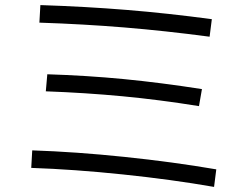

<svg xmlns="http://www.w3.org/2000/svg" viewBox="-20 -734 978 759"><path d="M103.5 -70.3 107.4 -139.6Q279.3 -133.8 471.7 -113.8Q664.1 -93.8 835 -64.5L826.2 4.9Q658.2 -24.4 465.8 -44.4Q273.4 -64.5 103.5 -70.3ZM161.1 -373 167 -440.4Q323.2 -435.5 469.2 -421.4Q615.2 -407.2 778.3 -381.8L766.6 -314.5Q609.4 -339.8 463.9 -353.5Q318.4 -367.2 161.1 -373ZM135.7 -644.5 139.6 -713.9Q319.3 -708 481 -694.8Q642.6 -681.6 817.4 -658.2L808.6 -588.9Q631.8 -612.3 471.2 -625.5Q310.5 -638.7 135.7 -644.5Z"/></svg>

Font: WEMIX Pretendard Variable
Style: Regular
Weight: 400
Designer: Base glyphs from Inter by Rasmus Andersson; Hangeul glyphs from Noto Sans CJK(Source Han Sans) by Jang Soo-young and Kan
Foundry: Kil Hyung-jin
Version: Version 1.000;Glyphs 3.2 (3208)